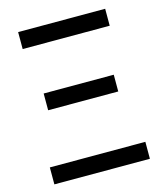

<svg xmlns="http://www.w3.org/2000/svg" viewBox="-108 -795 747 876"><g transform="rotate(-15 265.5 -357.0)"><path d="M100.1 -413.1H431.2V-334H100.1ZM60.1 -713.9H471.2V-633.8H60.1ZM491.2 -80.1V0H40V-80.1Z"/></g></svg>

Font: WenQuanYi Micro Hei
Style: Regular
Weight: 400
Foundry: Ascender Corporation
Version: Version 0.2.0-beta